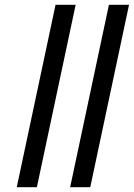

<svg xmlns="http://www.w3.org/2000/svg" viewBox="-20 -782 561 802"><path d="M50 0 212 -762H296L134 0ZM273 0 435 -762H519L357 0Z"/></svg>

Font: Noto Sans SemiCondensed Medium
Style: Italic
Weight: 500
Width: 4
Italic angle: -12°
Designer: Monotype Design Team
Foundry: Monotype Imaging Inc.
Version: Version 2.013; ttfautohint (v1.8.4.7-5d5b)